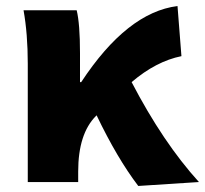

<svg xmlns="http://www.w3.org/2000/svg" viewBox="-20 -603 679 636"><path d="M438 13Q368 -79 300 -221L298 -219Q239 -160 239 -35V0H72V-392Q72 -491 58 -569H234Q245 -524 245 -427V-331H249Q401 -562 568 -583L581 -417Q497 -400 416 -331Q520 -131 639 0Z"/></svg>

Font: Source Han Sans CN Heavy
Style: Bold
Weight: 900
Designer: Ryoko NISHIZUKA (kana & ideographs); Paul D. Hunt (Latin, Greek & Cyrillic); Wenlong ZHANG (bopomofo); Sandoll Communica
Foundry: Adobe Systems Incorporated
Version: Version 1.000;PS 1;hotconv 1.0.78;makeotf.lib2.5.61930